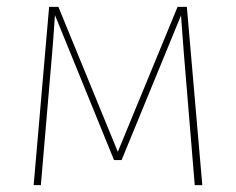

<svg xmlns="http://www.w3.org/2000/svg" viewBox="-20 -539 687 559"><path d="M524 -519 569 0H547L515 -387L507 -494L334 -73H312L140 -495Q135 -420 132 -387L99 0H78L123 -519H150L323 -97L497 -519Z"/></svg>

Font: FiraGO Thin
Style: Regular
Weight: 100
Designer: bBox Type
Foundry: bBox Type GmbH
Version: Version 1.001;PS 001.001;hotconv 1.0.88;makeotf.lib2.5.64775